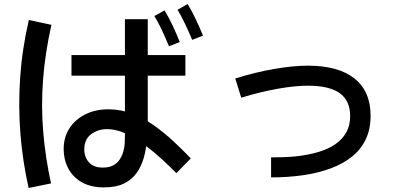

<svg xmlns="http://www.w3.org/2000/svg" viewBox="-20 -871 2040 959"><path d="M499 65Q433 65 388 39Q343 13 320.5 -30.5Q298 -74 298 -126Q298 -186 327 -230.5Q356 -275 406.5 -300Q457 -325 521 -325Q583 -325 639.5 -303.5Q696 -282 747 -246Q798 -210 844.5 -167Q891 -124 933 -80L861 -6Q830 -38 789 -75.5Q748 -113 702 -147.5Q656 -182 608 -204Q560 -226 515 -226Q469 -226 435 -200.5Q401 -175 401 -124Q401 -86 424.5 -60Q448 -34 493 -34Q525 -34 545.5 -45Q566 -56 578 -74.5Q590 -93 596 -114.5Q602 -136 603 -157Q604 -178 604 -195V-775H718V-266Q718 -219 714 -172Q710 -125 698 -82.5Q686 -40 662 -6.5Q638 27 598.5 46Q559 65 499 65ZM123 68Q93 -65 82 -202Q71 -339 80.5 -481.5Q90 -624 124 -771L237 -747Q205 -606 195 -472.5Q185 -339 196 -210Q207 -81 235 45ZM337 -493V-596H906V-493ZM824 -640Q805 -686 788 -722Q771 -758 751 -791L802 -819Q825 -781 843.5 -741Q862 -701 878 -661ZM940 -672Q921 -717 903.5 -753.5Q886 -790 867 -822L917 -851Q939 -815 958.5 -773.5Q978 -732 994 -693Z M1334 15V-85Q1362 -85 1395.5 -86Q1429 -87 1458 -90Q1521 -97 1571 -112Q1621 -127 1656 -151.5Q1691 -176 1710 -210.5Q1729 -245 1729 -291Q1729 -368 1677 -405.5Q1625 -443 1518 -443Q1454 -443 1366.5 -427.5Q1279 -412 1185 -383L1155 -479Q1254 -510 1349 -526.5Q1444 -543 1518 -543Q1670 -543 1750.5 -479Q1831 -415 1831 -293Q1831 -226 1807 -175.5Q1783 -125 1738.5 -89Q1694 -53 1632 -30Q1570 -7 1495 4Q1420 15 1334 15Z"/></svg>

Font: Murecho Thin Medium
Style: Regular
Weight: 500
Version: Version 1.010